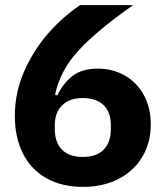

<svg xmlns="http://www.w3.org/2000/svg" viewBox="-20 -718 640 750"><path d="M38 -265Q38 -357 75 -440.5Q112 -524 169.5 -589Q227 -654 293 -698H500Q359 -599 287 -521Q215 -443 195 -348L204 -345Q226 -392 263 -421Q300 -450 362 -450Q420 -450 467.5 -423Q515 -396 542 -346.5Q569 -297 569 -232Q569 -161 536 -105.5Q503 -50 443 -19Q383 12 304 12Q221 12 161 -22Q101 -56 69.5 -118.5Q38 -181 38 -265ZM413 -214V-228Q413 -280 384.5 -307.5Q356 -335 303 -335Q252 -335 223 -307Q194 -279 194 -228V-214Q194 -162 222 -133.5Q250 -105 303 -105Q357 -105 385 -133.5Q413 -162 413 -214Z"/></svg>

Font: iA Writer Duo V
Style: Regular
Weight: 400
Designer: Mike Abbink, Paul van der Laan, Pieter van Rosmalen, Oliver Reichenstein
Foundry: Information Architects Inc.
Version: Version 2.000